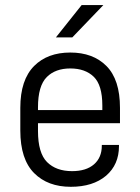

<svg xmlns="http://www.w3.org/2000/svg" viewBox="-20 -717 543 743"><path d="M127 -240.2V-210Q127 -125 162.1 -89.8Q197.3 -54.7 258.8 -54.7Q313.5 -54.7 343.8 -81.1Q374 -107.4 374 -153.3V-156.2H440.4V-151.4Q440.4 -80.1 390.6 -37.1Q339.8 5.9 253.9 5.9Q165 5.9 112.3 -46.9Q58.6 -100.6 58.6 -211.9V-299.8Q58.6 -408.2 112.3 -461.9Q164.1 -513.7 252 -513.7Q339.8 -513.7 391.6 -461.9Q444.3 -409.2 444.3 -299.8V-240.2ZM161.1 -418.9Q127 -384.8 127 -301.8V-291H376V-308.6Q376 -387.7 342.8 -419.9Q309.6 -452.1 252 -452.1Q194.3 -452.1 161.1 -418.9ZM295.9 -697.3H379.9L259.8 -572.3H196.3Z"/></svg>

Font: Dinish
Style: Regular
Weight: 400
Designer: Bert Driehuis
Foundry: Playbeing
Version: Version 3.006; git-39231f3c-release